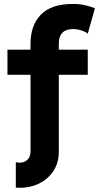

<svg xmlns="http://www.w3.org/2000/svg" viewBox="-20 -755 500 955"><path d="M58.6 51.3Q66.9 54.2 78.1 54.2Q102.1 54.2 116.9 39.1Q131.8 23.9 131.8 0V-382.8H17.1V-507.8H131.8V-538.1Q131.8 -628.9 183.3 -682.1Q234.9 -735.4 343.3 -735.4Q377.9 -735.4 405.5 -728.5Q433.1 -721.7 452.1 -713.9L416.5 -587.4Q405.8 -597.2 384.8 -603.8Q363.8 -610.4 344.2 -610.4Q272.5 -610.4 272.5 -538.1V-507.8H416.5V-382.8H272.5V0Q272.5 54.2 246.3 94.5Q220.2 134.8 176 157Q131.8 179.2 78.1 179.2Q66.9 179.2 58.6 178.2Z"/></svg>

Font: Giphurs
Style: Bold
Weight: 700
Version: Version 0.920; ttfautohint (v1.8.4.7-5d5b)